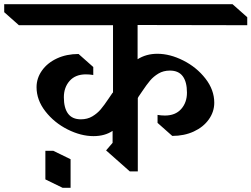

<svg xmlns="http://www.w3.org/2000/svg" viewBox="-80 -806 1197 914"><path d="M575 -524Q616 -550 669 -550Q729 -550 792.5 -518Q856 -486 898 -432Q940 -378 940 -317Q940 -274 914 -237.5Q888 -201 842.5 -180Q797 -159 740 -159L670 -221V-259Q688 -256 705 -256Q755 -256 782.5 -287Q810 -318 810 -365Q810 -416 790 -443Q770 -470 729 -470Q698 -470 674.5 -456Q651 -442 634.5 -422.5Q618 -403 596 -370L579 -345L576 -339V10H538L425 -90L456 -126V-183Q419 -158 365 -158Q305 -158 241.5 -190Q178 -222 136 -276Q94 -330 94 -391Q94 -434 120 -470.5Q146 -507 191.5 -528Q237 -549 294 -549L364 -487V-449Q346 -452 329 -452Q279 -452 251.5 -421Q224 -390 224 -343Q224 -292 244 -265Q264 -238 305 -238Q336 -238 359.5 -252Q383 -266 399.5 -285.5Q416 -305 438 -338L455 -363L458 -366V-686H10L-60 -748V-786H1027L1097 -724V-686L575 -687ZM256 88H218L136 48V-88H174L256 -48Z"/></svg>

Font: Inknut Antiqua
Style: Regular
Weight: 400
Designer: Claus Eggers Sørensen
Foundry: Claus Eggers Sørensen
Version: Version 1.003; ttfautohint (v1.8.2) -l 8 -r 50 -G 200 -x 14 